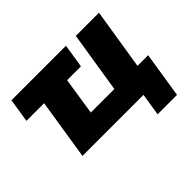

<svg xmlns="http://www.w3.org/2000/svg" viewBox="-133 -712 1061 1061"><g transform="rotate(-45 397.0 -182.0)"><path d="M566 131 587 0H110L166 -356H28L50 -495H476L454 -356H346L312 -137H496L553 -495H734L677 -137H760L718 131Z"/></g></svg>

Font: Nunito Sans 11pt Black
Style: Italic
Weight: 900
Italic angle: -9°
Version: Version 3.101;gftools[0.9.27]